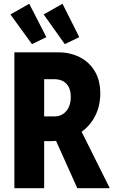

<svg xmlns="http://www.w3.org/2000/svg" viewBox="-20 -997 627 1017"><path d="M168.9 -249.5V-380.4H269Q306.6 -380.4 330.8 -408.4Q355 -436.5 355 -484.4Q355 -528.3 332 -553Q309.1 -577.6 266.6 -577.6H168.9V-719.7H289.6Q351.6 -719.7 402.1 -694.3Q452.6 -668.9 481.9 -620.1Q511.2 -571.3 511.2 -501.5Q511.2 -430.2 479 -373.3Q446.8 -316.4 387.2 -283Q327.6 -249.5 246.1 -249.5ZM56.2 0V-719.7H213.9V0ZM389.6 0 267.1 -272.5 378.9 -366.2 561.5 0ZM149.4 -763.2 35.2 -920.4 134.8 -977.1 225.6 -800.3ZM323.2 -763.2 211.4 -920.4 311 -977.1 399.9 -800.3Z"/></svg>

Font: Reddit Sans Condensed ExtraBold
Style: Regular
Weight: 800
Designer: Stephen Hutchings
Foundry: Reddit
Version: Version 1.014